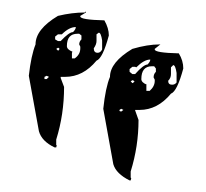

<svg xmlns="http://www.w3.org/2000/svg" viewBox="-20 -723 360 335"><path d="M127.9 -701.2 129.9 -703.1V-701.2L120.1 -695.3V-694.3Q120.1 -688.5 162.1 -687.5Q169.9 -673.8 169.9 -661.1Q159.2 -621.1 148.4 -617.2Q125 -588.9 93.8 -588.9H85.9V-586.9L91.8 -571.3Q91.8 -523.4 78.1 -479.5V-469.7H79.1L78.1 -465.8H75.2Q52.7 -476.6 47.9 -494.1L30.3 -590.8Q34.2 -626 42 -645.5Q42 -671.9 81.1 -695.3Q105.5 -701.2 127.9 -701.2ZM87.9 -663.1H85.9H81.1L76.2 -659.2V-654.3L81.1 -651.4H85.9Q100.6 -667 107.4 -667Q112.3 -671.9 112.3 -675.8Q100.6 -675.8 87.9 -663.1ZM152.3 -666 148.4 -663.1V-651.4Q148.4 -645.5 143.6 -638.7Q143.6 -630.9 150.4 -630.9Q155.3 -630.9 158.2 -636.7V-652.3Q156.2 -666 152.3 -666ZM96.7 -642.6Q96.7 -636.7 106.4 -632.8L105.5 -630.9V-621.1H110.4Q120.1 -627.9 120.1 -638.7V-641.6L118.2 -645.5Q118.2 -650.4 122.1 -654.3V-661.1L118.2 -664.1H115.2Q96.7 -664.1 96.7 -642.6ZM81.1 -639.6 78.1 -637.7 81.1 -634.8H82L84 -637.7L82 -639.6ZM61.5 -590.8 57.6 -588.9V-585H61.5L65.4 -588.9ZM258.8 -645.5H259.8L250 -637.7V-636.7Q250 -630.9 292 -629.9Q299.8 -617.2 299.8 -603.5Q289.1 -563.5 278.3 -559.6Q254.9 -531.2 223.6 -531.2H215.8V-530.3L221.7 -513.7Q221.7 -467.8 208 -423.8V-413.1L209 -412.1L208 -408.2H206.1Q182.6 -419.9 177.7 -436.5L160.2 -533.2Q164.1 -570.3 171.9 -588.9Q171.9 -614.3 210.9 -637.7Q237.3 -645.5 258.8 -645.5ZM217.8 -605.5 215.8 -606.4H210.9L206.1 -602.5V-597.7L210.9 -593.8H215.8Q230.5 -610.4 237.3 -610.4Q242.2 -615.2 242.2 -619.1Q231.4 -619.1 217.8 -605.5ZM282.2 -609.4 278.3 -605.5V-593.8Q278.3 -586.9 273.4 -582Q273.4 -575.2 280.3 -575.2Q285.2 -575.2 288.1 -579.1V-595.7Q286.1 -609.4 282.2 -609.4ZM226.6 -585Q226.6 -579.1 236.3 -575.2H235.4V-564.5H241.2Q250 -572.3 250 -582V-584L248 -587.9Q248 -593.8 252 -597.7V-603.5L249 -607.4H245.1Q226.6 -607.4 226.6 -585ZM210.9 -583 208 -581.1 210.9 -578.1H211.9L214.8 -581.1L211.9 -583ZM191.4 -533.2 188.5 -531.2V-529.3L191.4 -528.3L195.3 -531.2Z"/></svg>

Font: Love Ya Like A Sister
Style: Regular
Weight: 400
Designer: Kimberly Geswein
Foundry: Kimberly Geswein
Version: Version 1.002 2007